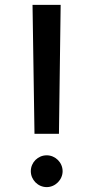

<svg xmlns="http://www.w3.org/2000/svg" viewBox="-20 -765 381 785"><path d="M121 -218H221L228 -745H113ZM106 -65C106 -30 135 0 171 0C206 0 236 -30 236 -65C236 -101 206 -130 171 -130C135 -130 106 -101 106 -65Z"/></svg>

Font: Mluvka SemiBold
Style: Regular
Weight: 600
Designer: Modified by Jiří Krblich, Original typeface by Gumpita Rahayu
Foundry: Gumpita Rahayu & Jiří Krblich
Version: Version 2.000;Glyphs 3.1.1 (3134)